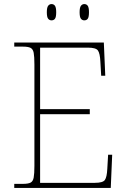

<svg xmlns="http://www.w3.org/2000/svg" viewBox="-20 -923 625 943"><path d="M50 0V-20H93Q118 -20 130 -26Q142 -32 145.5 -51Q149 -70 149 -108V-606Q149 -645 145.5 -663.5Q142 -682 130 -688Q118 -694 93 -694H50V-714H490L497 -551H477L473 -620Q471 -661 461 -675Q451 -689 412 -689H177V-387H421V-362H177V-25H446Q485 -25 495 -39Q505 -53 507 -94L511 -163H531L524 0ZM394 -823Q384 -823 377.5 -831Q371 -839 371 -863Q371 -886 377.5 -894.5Q384 -903 394 -903Q405 -903 411 -894.5Q417 -886 417 -863Q417 -839 411 -831Q405 -823 394 -823ZM233 -823Q223 -823 216.5 -831Q210 -839 210 -863Q210 -886 216.5 -894.5Q223 -903 233 -903Q244 -903 250 -894.5Q256 -886 256 -863Q256 -839 250 -831Q244 -823 233 -823Z"/></svg>

Font: Noto Rashi Hebrew Thin
Style: Regular
Weight: 250
Version: Version 1.006